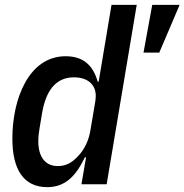

<svg xmlns="http://www.w3.org/2000/svg" viewBox="-20 -760 761 792"><path d="M175 12C252 12 295 -38 330 -111H335L316 0H420L544 -740H440L387 -423H383C364 -491 323 -528 251 -528C99 -528 31 -353 31 -188C31 -60 78 12 175 12ZM218 -75C166 -75 138 -114 138 -177C138 -196 140 -211 143 -230L154 -296C169 -380 206 -441 285 -441C345 -441 375 -408 375 -365C375 -358 374 -350 373 -341L353 -223C346 -178 326 -141 303 -117C275 -86 249 -75 218 -75ZM572 -543H637L721 -740H608Z"/></svg>

Font: IBM Mono Medium
Style: Italic
Weight: 500
Italic angle: -9°
Monospace: yes
Designer: Mike Abbink, Paul van der Laan, Pieter van Rosmalen
Foundry: Bold Monday
Version: Version 2.3